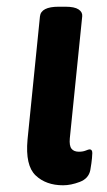

<svg xmlns="http://www.w3.org/2000/svg" viewBox="-20 -545 318 572"><path d="M168 7Q117 7 86 -22.5Q55 -52 62 -129L99 -496Q102 -525 155 -525H175Q202 -525 214 -517Q226 -509 225 -497L188 -133Q186 -111 193 -102Q200 -93 215 -93Q227 -93 235.5 -96.5Q244 -100 247 -100Q255 -100 255 -89Q255 -86 254 -73.5Q253 -61 249 -38Q244 -13 217.5 -3Q191 7 168 7Z"/></svg>

Font: Asap Semi Expanded Semi Expanded SemiBold
Style: Italic
Weight: 600
Width: 6
Italic angle: -6°
Designer: Pablo Cosgaya
Foundry: Omnibus-Type
Version: Version 3.001; ttfautohint (v1.8.4.7-5d5b)